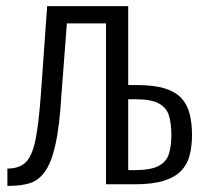

<svg xmlns="http://www.w3.org/2000/svg" viewBox="-20 -598 666 623"><path d="M4 5V-51Q43 -51 64 -72Q85 -93 95.5 -146Q106 -199 113 -296L133 -578H396V-322H424Q480 -322 515 -311Q550 -300 569 -279Q588 -258 595.5 -228Q603 -198 603 -160Q603 -124 595.5 -94.5Q588 -65 568 -44Q548 -23 511.5 -11.5Q475 0 417 0H324V-522H197L179 -286Q173 -187 160 -129Q147 -71 126.5 -42Q106 -13 78 -4Q50 5 12 5ZM396 -46H418Q469 -46 494.5 -59.5Q520 -73 528 -98.5Q536 -124 536 -160Q536 -196 528.5 -222Q521 -248 496 -262Q471 -276 418 -276H396Z"/></svg>

Font: Oswald Light
Style: Regular
Weight: 300
Designer: Vernon Adams
Foundry: Vernon Adams
Version: Version 4.103;gftools[0.9.33.dev8+g029e19f]